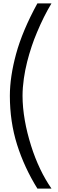

<svg xmlns="http://www.w3.org/2000/svg" viewBox="-20 -896 341 1131"><path d="M200.2 214.8Q123 90.3 80.6 -43.9Q38.1 -178.7 38.1 -332Q38.1 -443.4 74.7 -578.1Q111.8 -714.4 200.2 -876H283.2Q237.3 -799.8 198.2 -706.1Q179.7 -662.6 167 -624Q150.4 -573.7 140.1 -532.7Q127 -480 120.6 -434.1Q112.8 -379.4 112.8 -332Q112.8 -262.7 126.5 -185.1Q138.7 -115.2 163.1 -37.6Q185.5 34.2 216.8 99.6Q245.6 160.2 283.2 214.8Z"/></svg>

Font: SimahzazaarabicW05-Light
Style: Regular
Weight: 300
Designer: Ahmed zaza
Foundry: Ahmed zaza
Version: Version 1.001